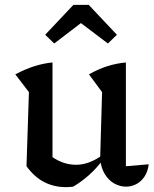

<svg xmlns="http://www.w3.org/2000/svg" viewBox="-20 -761 635 790"><path d="M498 -77 592 -85Q588 -54 574 -33.5Q560 -13 540 -3Q520 7 499 7Q474 7 451 -5.5Q428 -18 412 -43.5Q396 -69 392 -105L400 -382L346 -455Q419 -497 498 -504ZM281 7Q273 8 266 8.5Q259 9 252 9Q202 9 161.5 -12Q121 -33 89 -77L177 -129Q231 -83 293 -83Q346 -83 400 -122L402 -102Q376 -67 345.5 -40Q315 -13 281 7ZM89 -77 99 -382 43 -455Q121 -497 196 -504V-91ZM345 -741 461 -618 424 -582 313 -666 203 -582 166 -618 282 -741Z"/></svg>

Font: Piazzolla Thin SemiBold
Style: Regular
Weight: 600
Version: Version 2.005